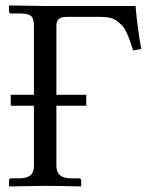

<svg xmlns="http://www.w3.org/2000/svg" viewBox="-20 -666 538 688"><path d="M342.8 -605.5H218.3Q200.2 -605.5 191.2 -598.4Q182.1 -591.3 182.1 -572.8V-326.2H289.1V-287.1H182.1V-71.8Q182.1 -49.8 194.8 -38.3Q207.5 -26.9 236.8 -26.9H263.2Q271 -26.9 271 -18.6V0L269 2Q175.8 0 140.1 0L14.2 2L12.2 0V-18.6Q12.2 -26.9 20.5 -26.9H46.9Q76.2 -26.9 88.9 -37.6Q101.6 -48.3 101.6 -71.8V-287.1H18.6V-326.2H101.6V-572.8Q101.6 -599.6 91.3 -608.6Q81.1 -617.7 49.8 -617.7H20Q12.2 -617.7 12.2 -625.5V-644.5L14.2 -646.5Q128.9 -644.5 141.6 -644.5H465.8Q472.7 -562 486.3 -490.2L457 -485.4Q450.2 -506.8 446 -518.6Q441.9 -530.3 434.8 -546.6Q427.7 -563 419.9 -571.8Q412.1 -580.6 401.1 -589.4Q390.1 -598.1 375.7 -601.8Q361.3 -605.5 342.8 -605.5Z"/></svg>

Font: Libertinage
Style: l
Weight: 400
Designer: OSP
Foundry: OSP
Version: Version 1.0; 2008; OFL relea